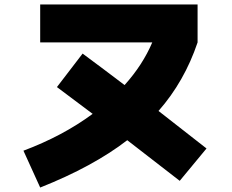

<svg xmlns="http://www.w3.org/2000/svg" viewBox="-20 -780 1040 860"><path d="M160 -590V-760H865V-590Q806 -415 690 -283Q728 -254 905 -115L785 30Q669 -60 550 -152Q397 -34 160 60L85 -105Q261 -171 395 -270Q353 -302 235 -390L350 -540Q442 -472 538 -399Q619 -489 662 -590Z"/></svg>

Font: M PLUS 1p Black
Style: Regular
Weight: 900
Version: Version 1.061